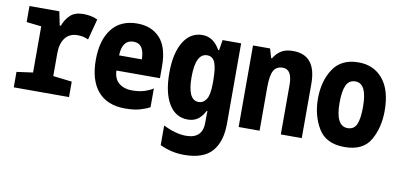

<svg xmlns="http://www.w3.org/2000/svg" viewBox="-74 -794 2648 1273"><g transform="rotate(10 1250.0 -157.5)"><path d="M26 0H398V-104L271 -119V-272Q271 -338 300 -376Q329 -414 384 -414Q424 -414 456 -398L493 -539Q468 -551 443 -555Q418 -559 396 -559Q340 -559 309 -529.5Q278 -500 262 -456H255L236 -549H35V-441L135 -430V-119L26 -104Z M776 10Q837 10 877.5 -2Q918 -14 942 -28V-154Q920 -139 884.5 -127.5Q849 -116 800 -116Q748 -116 713.5 -143.5Q679 -171 677 -228H970V-307Q970 -437 913 -498Q856 -559 761 -559Q648 -559 589 -483Q530 -407 530 -274Q530 -137 593 -63.5Q656 10 776 10ZM677 -330Q680 -436 757 -436Q829 -436 830 -330Z M1215 245Q1344 245 1402 179.5Q1460 114 1460 -8V-549H1335L1324 -479H1318Q1273 -559 1199 -559Q1118 -559 1071.5 -483Q1025 -407 1025 -273Q1025 -141 1070.5 -65.5Q1116 10 1198 10Q1235 10 1262.5 -7.5Q1290 -25 1313 -68H1318Q1317 -54 1317 -38Q1317 -22 1317 -5V10Q1317 118 1206 118Q1137 118 1052 76V208Q1129 245 1215 245ZM1249 -117Q1175 -117 1175 -272Q1175 -432 1253 -432Q1290 -432 1305.5 -395Q1321 -358 1321 -272V-255Q1321 -178 1301 -147.5Q1281 -117 1249 -117Z M1540 0H1681V-292Q1681 -370 1699 -404Q1717 -438 1761 -438Q1824 -438 1824 -333V0H1965V-366Q1965 -559 1809 -559Q1759 -559 1728.5 -539.5Q1698 -520 1679 -487H1673L1655 -549H1540Z M2253 9Q2378 9 2426.5 -75.5Q2475 -160 2475 -273Q2475 -412 2414 -486Q2353 -560 2250 -560Q2133 -560 2079 -477Q2025 -394 2025 -278Q2025 -163 2077 -77Q2129 9 2253 9ZM2252 -118Q2171 -118 2171 -275Q2171 -352 2189 -392Q2207 -432 2251 -432Q2329 -432 2329 -275Q2329 -194 2312 -156Q2295 -118 2252 -118Z"/></g></svg>

Font: Noto Sans Mono Condensed Extra
Style: Regular
Weight: 800
Width: 3
Designer: Monotype Design Team
Foundry: Monotype Imaging Inc.
Version: Version 1.900